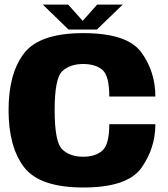

<svg xmlns="http://www.w3.org/2000/svg" viewBox="-20 -828 746 852"><path d="M350 4Q545.5 4 607.5 -83.2Q669.5 -170.5 669.5 -277H465Q465 -187 434.2 -159.8Q403.5 -132.5 348.5 -132.5Q292 -132.5 257.2 -164Q222.5 -195.5 222.5 -339.5Q222.5 -482 257.2 -513Q292 -544 348.5 -544Q404 -544 434.5 -517.8Q465 -491.5 465 -399.5H669.5Q669.5 -509.5 607.5 -595.2Q545.5 -681 350 -681Q155.5 -681 86.8 -591.5Q18 -502 18 -339.5Q18 -176.5 86.8 -86.2Q155.5 4 350 4ZM284 -697H410L524.5 -807.5H411L347 -735.5L282.5 -807.5H170Z"/></svg>

Font: Anybody UltraCondensed Thin ExtraBold
Style: Regular
Weight: 800
Version: Version 1.111